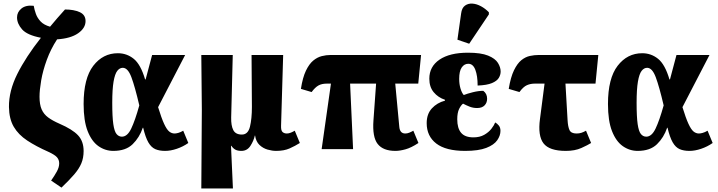

<svg xmlns="http://www.w3.org/2000/svg" viewBox="-20 -849 4088 1093"><path d="M330 219 271 179Q290 152 303.5 127.5Q317 103 317 81Q317 61 304.5 46.5Q292 32 255 15Q185 -16 135 -49Q85 -82 58.5 -127Q32 -172 31 -240Q30 -331 78.5 -428Q127 -525 213 -634Q135 -649 106 -681.5Q77 -714 77 -750Q77 -780 102 -800.5Q127 -821 172 -816Q176 -793 184.5 -769.5Q193 -746 211.5 -726.5Q230 -707 265 -697Q285 -721 306 -745.5Q327 -770 350 -795Q400 -795 433.5 -780Q467 -765 467 -729Q467 -689 424.5 -659.5Q382 -630 305 -625Q269 -570 246.5 -508.5Q224 -447 214.5 -391.5Q205 -336 205 -298Q205 -254 217 -226.5Q229 -199 254 -180.5Q279 -162 318 -145Q392 -113 424 -79Q456 -45 456 11Q456 50 443 81Q430 112 402 144.5Q374 177 330 219Z M625 10Q579 10 540.5 -17Q502 -44 479 -102.5Q456 -161 456 -257Q456 -403 511 -474.5Q566 -546 651 -546Q702 -546 741.5 -514Q781 -482 806 -397H809L846 -536H1034L880 -239Q899 -177 914 -144.5Q929 -112 943 -100.5Q957 -89 974 -89Q982 -89 995 -92.5Q1008 -96 1023 -105L1052 -35Q1022 -14 986.5 -2Q951 10 920 10Q887 10 864 0Q841 -10 824.5 -38.5Q808 -67 795 -122H793Q774 -66 735 -28Q696 10 625 10ZM674 -71Q705 -71 727 -117Q749 -163 773 -249Q748 -356 728 -409.5Q708 -463 679 -463Q661 -463 647.5 -445.5Q634 -428 626.5 -384.5Q619 -341 619 -264Q619 -184 625 -142.5Q631 -101 643.5 -86Q656 -71 674 -71Z M1126 224 1129 -225 1126 -536H1305L1296 -180Q1295 -134 1308 -108.5Q1321 -83 1357 -83Q1392 -83 1403 -128Q1414 -173 1414 -240L1412 -536H1592L1580 -133Q1579 -106 1588.5 -97.5Q1598 -89 1613 -89Q1624 -89 1636 -94Q1648 -99 1658 -105L1687 -35Q1660 -18 1628.5 -4Q1597 10 1552 10Q1529 10 1503 2.5Q1477 -5 1457 -24Q1437 -43 1432 -78H1431Q1424 -47 1405.5 -18.5Q1387 10 1354 10Q1333 10 1320 3Q1307 -4 1297 -19H1295L1306 224Z M1811 0 1864 -373H1840Q1812 -373 1793 -362.5Q1774 -352 1754 -325L1693 -343Q1703 -408 1721.5 -446.5Q1740 -485 1763 -504Q1786 -523 1811.5 -529.5Q1837 -536 1862 -536H2377L2361 -373H2230L2253 -128Q2256 -89 2287 -89Q2298 -89 2309.5 -93.5Q2321 -98 2333 -105L2362 -35Q2321 -8 2288.5 1Q2256 10 2231 10Q2161 10 2130 -29.5Q2099 -69 2106 -164L2121 -373H1973L1990 0Z M2628 10Q2518 10 2463.5 -32Q2409 -74 2409 -148Q2409 -200 2438.5 -232Q2468 -264 2513 -276V-281Q2474 -294 2449 -324Q2424 -354 2424 -401Q2424 -470 2482 -509.5Q2540 -549 2644 -549Q2718 -549 2758.5 -532.5Q2799 -516 2814.5 -491Q2830 -466 2830 -442Q2830 -423 2819.5 -405.5Q2809 -388 2780.5 -376Q2752 -364 2699 -362Q2699 -417 2686 -451.5Q2673 -486 2646 -486Q2623 -486 2608.5 -465Q2594 -444 2594 -400Q2594 -370 2601.5 -345Q2609 -320 2620 -308Q2640 -316 2672 -324Q2704 -332 2731 -332Q2753 -316 2753 -287Q2753 -264 2738.5 -249Q2724 -234 2696 -234Q2673 -234 2653 -242Q2633 -250 2616 -259Q2604 -250 2593.5 -228.5Q2583 -207 2583 -170Q2583 -119 2605 -93Q2627 -67 2675 -67Q2711 -67 2736.5 -81.5Q2762 -96 2777.5 -116Q2793 -136 2799 -152Q2810 -146 2819.5 -134.5Q2829 -123 2829 -104Q2829 -77 2810.5 -50.5Q2792 -24 2748 -7Q2704 10 2628 10ZM2651 -600 2584 -623 2605 -772Q2609 -804 2627 -817Q2645 -830 2669 -828.5Q2693 -827 2718 -813.5Q2743 -800 2763 -779V-767Z M2937 -325 2876 -343Q2887 -410 2906 -449Q2925 -488 2948 -506.5Q2971 -525 2996.5 -530.5Q3022 -536 3047 -536H3386L3370 -373H3199L3211 -166Q3213 -128 3222 -108.5Q3231 -89 3262 -89Q3277 -89 3289.5 -93Q3302 -97 3316 -105L3345 -35Q3326 -23 3289.5 -6.5Q3253 10 3201 10Q3107 10 3074 -33Q3041 -76 3054 -172L3080 -373H3024Q3000 -373 2979.5 -364Q2959 -355 2937 -325Z M3610 10Q3564 10 3525.5 -17Q3487 -44 3464 -102.5Q3441 -161 3441 -257Q3441 -403 3496 -474.5Q3551 -546 3636 -546Q3687 -546 3726.5 -514Q3766 -482 3791 -397H3794L3831 -536H4019L3865 -239Q3884 -177 3899 -144.5Q3914 -112 3928 -100.5Q3942 -89 3959 -89Q3967 -89 3980 -92.5Q3993 -96 4008 -105L4037 -35Q4007 -14 3971.5 -2Q3936 10 3905 10Q3872 10 3849 0Q3826 -10 3809.5 -38.5Q3793 -67 3780 -122H3778Q3759 -66 3720 -28Q3681 10 3610 10ZM3659 -71Q3690 -71 3712 -117Q3734 -163 3758 -249Q3733 -356 3713 -409.5Q3693 -463 3664 -463Q3646 -463 3632.5 -445.5Q3619 -428 3611.5 -384.5Q3604 -341 3604 -264Q3604 -184 3610 -142.5Q3616 -101 3628.5 -86Q3641 -71 3659 -71Z"/></svg>

Font: Noto Serif Condensed Black
Style: Regular
Weight: 900
Width: 3
Designer: Monotype Design Team
Foundry: Monotype Imaging Inc.
Version: Version 2.015; ttfautohint (v1.8.4.7-5d5b)